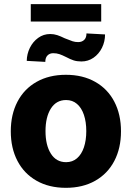

<svg xmlns="http://www.w3.org/2000/svg" viewBox="-20 -899 638 929"><path d="M32.2 -263.7Q32.2 -345.2 64.5 -407Q96.7 -468.8 157 -502.9Q217.3 -537.1 298.8 -537.1Q380.4 -537.1 440.7 -502.9Q501 -468.8 533.2 -407Q565.4 -345.2 565.4 -263.7Q565.4 -182.1 533.2 -120.4Q501 -58.6 440.7 -24.4Q380.4 9.8 298.8 9.8Q217.3 9.8 157 -24.4Q96.7 -58.6 64.5 -120.4Q32.2 -182.1 32.2 -263.7ZM397.5 -264.6Q397.5 -309.1 386 -343.3Q374.5 -377.4 352.5 -396.2Q330.6 -415 299.8 -415Q252.4 -415 226.3 -374Q200.2 -333 200.2 -264.6Q200.2 -196.3 226.3 -155.3Q252.4 -114.3 299.8 -114.3Q330.6 -114.3 352.5 -133.1Q374.5 -151.9 386 -186Q397.5 -220.2 397.5 -264.6ZM374 -601.6Q352.5 -601.6 336.2 -606.9Q319.8 -612.3 299.8 -623Q281.2 -632.3 267.6 -637Q253.9 -641.6 237.3 -641.6Q220.7 -641.6 210 -630.9Q199.2 -620.1 199.2 -599.6L109.4 -604.5Q109.9 -637.7 124.5 -667.5Q139.2 -697.3 164.8 -715.8Q190.4 -734.4 222.7 -734.4Q240.7 -734.4 257.1 -729Q273.4 -723.6 293 -713.9Q318.4 -703.6 330.8 -699.5Q343.3 -695.3 358.4 -695.3Q376 -695.3 387.2 -705.8Q398.4 -716.3 398.4 -737.3L488.3 -732.4Q488.3 -697.8 473.4 -667.7Q458.5 -637.7 432.4 -619.6Q406.2 -601.6 374 -601.6ZM469.7 -794.9H128.9V-878.9H469.7Z"/></svg>

Font: Pretendard GOV ExtraBold
Style: Regular
Weight: 800
Designer: Base glyphs from Inter by Rasmus Andersson; Hangeul glyphs from Noto Sans CJK(Source Han Sans) by Jang Soo-young and Kan
Foundry: Kil Hyung-jin
Version: Version 1.309